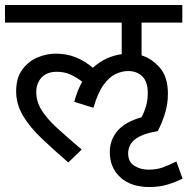

<svg xmlns="http://www.w3.org/2000/svg" viewBox="-20 -642 755 773"><path d="M422 -30Q422 -78 452.5 -114.5Q483 -151 550 -170Q561 -191 568 -215Q575 -239 575 -268Q575 -313 553 -334.5Q531 -356 496 -356Q471 -356 445.5 -344Q420 -332 397 -300.5Q374 -269 356 -208L279 -232Q291 -278 311 -313Q288 -331 263.5 -342Q239 -353 209 -353Q169 -353 147.5 -330Q126 -307 126 -271Q126 -233 147.5 -198.5Q169 -164 210 -126.5Q251 -89 309 -40L255 12Q197 -38 149 -83.5Q101 -129 73 -175.5Q45 -222 45 -275Q45 -328 69.5 -361.5Q94 -395 130.5 -410.5Q167 -426 204 -426Q248 -426 284.5 -411.5Q321 -397 354 -369Q402 -414 470 -424V-551H0V-622H714V-551H550V-419Q590 -407 623 -370Q656 -333 656 -264Q656 -223 644 -184.5Q632 -146 615 -114Q554 -104 525 -82Q496 -60 496 -24Q496 10 521 25.5Q546 41 577 41Q609 41 632.5 33Q656 25 690 8L715 77Q690 90 656.5 100.5Q623 111 582 111Q507 111 464.5 72Q422 33 422 -30Z"/></svg>

Font: TSCustom
Style: Regular
Weight: 400
Designer: Monotype Design Team
Foundry: Monotype Imaging Inc.
Version: Version 2.004; ttfautohint (v1.8.3) -l 8 -r 50 -G 200 -x 14 